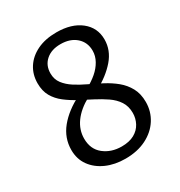

<svg xmlns="http://www.w3.org/2000/svg" viewBox="-160 -776 837 893"><g transform="rotate(-30 258.5 -329.0)"><path d="M257 6Q200 6 155 -14Q110 -34 84 -70Q58 -106 58 -155Q58 -219 99.5 -270Q141 -321 215 -358L249 -328Q194 -298 165 -258Q136 -218 136 -171Q136 -114 175 -83Q214 -52 270 -52Q311 -52 338 -67Q365 -82 378.5 -107.5Q392 -133 392 -162Q392 -198 375 -224Q358 -250 329.5 -269.5Q301 -289 268 -306Q235 -323 201 -341Q167 -359 138.5 -381Q110 -403 93.5 -432Q77 -461 77 -502Q77 -549 100.5 -585.5Q124 -622 167.5 -643Q211 -664 271 -664Q352 -664 400.5 -625.5Q449 -587 449 -524Q449 -466 408.5 -419Q368 -372 302 -337L265 -367Q297 -384 321.5 -405Q346 -426 360.5 -452Q375 -478 375 -506Q375 -551 343.5 -579Q312 -607 260 -607Q211 -607 181.5 -581Q152 -555 152 -512Q152 -480 169.5 -457Q187 -434 215 -416Q243 -398 277 -382Q311 -366 345 -348Q379 -330 407 -307Q435 -284 452.5 -252Q470 -220 470 -176Q470 -125 443.5 -83.5Q417 -42 369 -18Q321 6 257 6Z"/></g></svg>

Font: Ysabeau Office Medium
Style: Regular
Weight: 500
Designer: Christian Thalmann (Catharsis Fonts)
Version: Version 2.001;gftools[0.9.30]; featfreeze: tnum,lnum,ss02